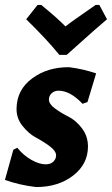

<svg xmlns="http://www.w3.org/2000/svg" viewBox="-30 -747 453 777"><path d="M372 -727 403 -669Q378 -649 240 -525H210Q160 -587 76 -669L122 -727H137Q203 -673 235 -640Q254 -656 357 -727ZM250 -475Q306 -468 359 -450L324 -334L304 -327Q254 -380 207 -380Q190 -380 179 -369.5Q168 -359 168 -344Q168 -326 192.5 -308Q217 -290 247 -275Q277 -260 301.5 -228Q326 -196 326 -154Q326 -83 266 -36.5Q206 10 116 10Q48 2 -10 -19L24 -141L40 -149Q65 -118 97 -100Q129 -82 155 -82Q175 -82 186 -93Q197 -104 197 -118Q197 -136 171.5 -155Q146 -174 116 -190Q86 -206 61 -237.5Q36 -269 37 -308Q38 -384 100.5 -430Q163 -476 250 -475Z"/></svg>

Font: Alegreya Sans ExtraBold
Style: Italic
Weight: 800
Italic angle: -7°
Designer: Juan Pablo del Peral
Foundry: Huerta Tipografica
Version: Version 2.007